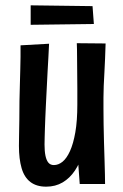

<svg xmlns="http://www.w3.org/2000/svg" viewBox="-20 -690 462 720"><path d="M153 10Q117 10 94 -7.5Q71 -25 61 -59.5Q51 -94 51 -143Q51 -157 51.5 -182Q52 -207 52.5 -240.5Q53 -274 53 -311Q54 -343 54.5 -372Q55 -401 56 -427Q57 -453 57 -476.5Q57 -500 57 -520L164 -526Q163 -501 161.5 -475.5Q160 -450 158.5 -422.5Q157 -395 155.5 -363.5Q154 -332 152 -294Q151 -271 150 -249.5Q149 -228 148.5 -209.5Q148 -191 147.5 -175.5Q147 -160 147 -148Q147 -123 150.5 -106Q154 -89 161.5 -80Q169 -71 182 -71Q199 -71 214.5 -83.5Q230 -96 242.5 -123.5Q255 -151 262.5 -194Q270 -237 270 -298L315 -302Q315 -251 309 -204Q303 -157 291.5 -118Q280 -79 261 -50.5Q242 -22 215 -6Q188 10 153 10ZM279 0 271 -109Q271 -158 270.5 -205Q270 -252 270 -298Q270 -325 270 -356.5Q270 -388 269.5 -419Q269 -450 269 -478.5Q269 -507 268 -528L376 -527Q375 -497 374 -470Q373 -443 371.5 -417.5Q370 -392 369 -368.5Q368 -345 368 -324Q368 -303 368 -283Q368 -257 368.5 -224Q369 -191 370 -156.5Q371 -122 372 -91Q373 -60 373.5 -36Q374 -12 374 0ZM95 -597V-670L327 -667L332 -600Z"/></svg>

Font: Truculenta
Style: Bold
Weight: 700
Designer: Ivan Castro, Eva Sanz & Omnibus-Type Team
Foundry: Omnibus-Type
Version: Version 1.002